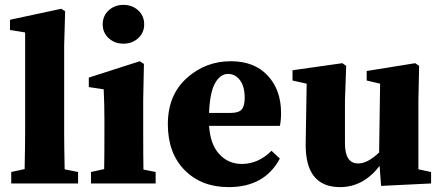

<svg xmlns="http://www.w3.org/2000/svg" viewBox="-20 -752 1807 787"><path d="M245 -58 300 -47V0H26V-47L81 -59Q83 -159 83 -210V-619L21 -629V-671L231 -716L247 -706L243 -566V-210Q243 -160 245 -58Z M401 -652Q401 -687 425.5 -709.5Q450 -732 486 -732Q522 -732 546.5 -709.5Q571 -687 571 -652Q571 -618 546.5 -595.5Q522 -573 486 -573Q450 -573 425.5 -595.5Q401 -618 401 -652ZM568 -57 618 -47V0H353V-47L407 -59Q408 -107 408 -210V-260Q408 -326 405 -386L344 -395V-434L553 -501L570 -490L567 -345V-210Q567 -106 568 -57Z M837 -289H923Q958 -289 970.5 -303Q983 -317 983 -351Q983 -398 963.5 -423.5Q944 -449 915 -449Q883 -449 861.5 -411Q840 -373 837 -289ZM1093 -134 1127 -102Q1065 15 917 15Q806 15 737 -54.5Q668 -124 668 -243Q668 -362 745 -431.5Q822 -501 926 -501Q1023 -501 1077.5 -442Q1132 -383 1132 -290Q1132 -256 1127 -236H837Q842 -160 879 -120Q916 -80 971 -80Q1039 -80 1093 -134Z M1695 -58 1747 -47V0L1542 10L1536 -72Q1469 15 1374 15Q1230 15 1233 -165L1237 -409L1179 -422V-464L1383 -493L1399 -482L1394 -341V-164Q1394 -82 1448 -82Q1487 -82 1534 -127L1538 -409L1483 -422V-461L1682 -493L1698 -482L1695 -341Z"/></svg>

Font: TypoPRO Source Serif Pro
Style: Bold
Weight: 700
Designer: Frank Grießhammer
Foundry: Adobe Systems Incorporated
Version: Version 1.017;PS 1.0;hotconv 1.0.79;makeotf.lib2.5.61930